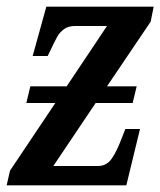

<svg xmlns="http://www.w3.org/2000/svg" viewBox="-20 -556 481 576"><path d="M432 -491 301 -297H390L378 -247H267L140 -58H274Q300 -58 315.5 -80.5Q331 -103 347 -146L356 -169H400L359 0H0L10 -44L146 -247H59L71 -297H180L301 -478H205Q185 -478 172 -468.5Q159 -459 151.5 -445.5Q144 -432 125 -392L123 -388H78L119 -536H441Z"/></svg>

Font: Noto Serif CondSemiBold
Style: Italic
Weight: 600
Width: 3
Italic angle: -12°
Designer: Monotype Design Team
Foundry: Monotype Imaging Inc.
Version: Version 1.001